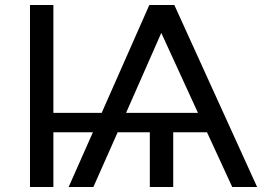

<svg xmlns="http://www.w3.org/2000/svg" viewBox="-20 -749 1065 769"><path d="M578.1 -729H678.2L1009.8 0H910.2L809.1 -219.2H673.8V0H580.1V-219.2H451.2L354 0H254.9L352.1 -219.2H193.8V0H100.1V-729H193.8V-296.9H387.2ZM772.9 -296.9 626 -617.2 484.9 -296.9Z"/></svg>

Font: Miedinger*
Style: Book
Weight: 400
Version: Version 001.000